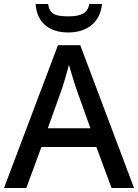

<svg xmlns="http://www.w3.org/2000/svg" viewBox="-20 -944 694 964"><path d="M492 -924H428C421 -872 375 -862 325 -862C265 -862 228 -869 222 -924H159C164 -837 220 -781 323 -781C424 -781 485 -839 492 -924ZM540 0H653L383 -717H271L0 0H112L188 -206H464ZM362 -501 434 -300H220L292 -501C300 -524 316 -578 326 -619C334 -589 355 -522 362 -501Z"/></svg>

Font: Noto Sans Bamum Medium
Style: Regular
Weight: 500
Designer: Monotype Design Team
Foundry: Monotype Imaging Inc.
Version: Version 2.002